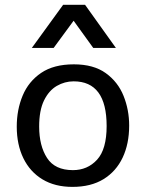

<svg xmlns="http://www.w3.org/2000/svg" viewBox="-20 -749 591 778"><path d="M273.4 8.3Q202.6 8.3 152.1 -22.2Q101.6 -52.7 74.7 -107.9Q47.9 -163.1 47.9 -235.8Q47.9 -304.2 71.8 -361.6Q95.7 -418.9 146.7 -453.6Q197.8 -488.3 279.3 -488.3Q359.4 -488.3 408.7 -452.6Q458 -417 480.7 -360.4Q503.4 -303.7 503.4 -240.2Q503.4 -166.5 477.1 -110.6Q450.7 -54.7 399.7 -23.2Q348.6 8.3 273.4 8.3ZM275.4 -59.6Q334.5 -59.6 373.3 -101.8Q412.1 -144 412.1 -238.3Q412.1 -419.4 278.3 -419.4Q242.2 -419.4 210.2 -400.9Q178.2 -382.3 158.4 -342Q138.7 -301.8 138.7 -236.3Q138.7 -158.2 170.7 -108.9Q202.6 -59.6 275.4 -59.6ZM108.9 -554.7 235.8 -729.5H324.7L449.7 -554.7H357.9L278.3 -665L197.3 -554.7Z"/></svg>

Font: Shanti
Style: Regular
Weight: 400
Designer: Vernon Adams
Foundry: Vernon Adams
Version: Version 1.100; ttfautohint (v1.8.4)